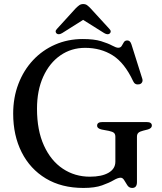

<svg xmlns="http://www.w3.org/2000/svg" viewBox="-20 -909 799 947"><path d="M655.5 -11Q655.5 18 632 18Q617 18 608.5 5.5Q600 -7 592.8 -19.8Q585.5 -32.5 575 -32.5Q561.5 -32.5 540.2 -20Q519 -7.5 483.5 5.2Q448 18 391.5 18Q283.5 18 206 -28.8Q128.5 -75.5 86.8 -158.2Q45 -241 45 -348.5Q45 -428 70.8 -495.2Q96.5 -562.5 142.8 -612Q189 -661.5 251.8 -689Q314.5 -716.5 388.5 -716.5Q444 -716.5 478.8 -705.8Q513.5 -695 533.2 -684.2Q553 -673.5 563 -673.5Q575 -673.5 580.2 -682.5Q585.5 -691.5 590.8 -700.5Q596 -709.5 608 -709.5Q622.5 -709.5 628.5 -689.5L682 -520Q685 -510 680.2 -502.2Q675.5 -494.5 665.5 -493Q645 -489.5 636.5 -509Q594.5 -599 535.8 -636Q477 -673 400 -673Q331.5 -673 277.8 -635.8Q224 -598.5 193.2 -530.8Q162.5 -463 162.5 -372.5Q162.5 -266 196.8 -191Q231 -116 290 -76.8Q349 -37.5 423.5 -37.5Q482 -37.5 515.5 -57Q549 -76.5 549 -111.5V-234.5Q549 -247 542.5 -253.2Q536 -259.5 517 -263.5L482 -270Q459 -275 459 -289.5Q459 -307 485 -307H703.5Q729 -307 729 -289.5Q729 -276.5 709.5 -270.5L686 -264.5Q669.5 -260.5 662.5 -254Q655.5 -247.5 655.5 -234.5ZM521 -743.5Q511 -735.5 493.5 -746L390 -811L287 -746Q269.5 -735.5 259.5 -743.5Q255 -747 254.5 -753.2Q254 -759.5 261 -766.5L353 -867.5Q363 -877.5 371 -883.2Q379 -889 390.5 -889Q402 -889 409.8 -883.2Q417.5 -877.5 427 -867.5L519.5 -766.5Q526.5 -759.5 526 -753.2Q525.5 -747 521 -743.5Z"/></svg>

Font: Fraunces 9pt S000
Style: Regular
Weight: 400
Version: Version 1.000; ttfautohint (v1.8.3)